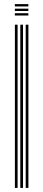

<svg xmlns="http://www.w3.org/2000/svg" viewBox="-20 -921 212 941"><path d="M106 0V-800H119.2V0ZM53 0V-800H66.2V0ZM79.5 0V-800H92.8V0ZM52.8 -889.5V-900.8H119V-889.5ZM52.8 -867.2V-878.5H119V-867.2ZM52.8 -845V-856.2H119V-845Z"/></svg>

Font: Big Shoulders Inline Display
Style: Regular
Weight: 400
Designer: Patric King
Foundry: XO Type Co
Version: Version 1.000